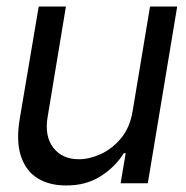

<svg xmlns="http://www.w3.org/2000/svg" viewBox="-20 -566 575 593"><path d="M389.6 -222.7 443.4 -545.9H527.3L436.5 0H352.5L368.2 -92.8H362.3Q336.9 -51.3 291.3 -22Q245.6 7.3 183.6 6.8Q132.3 6.8 96.2 -15.4Q60.1 -37.6 44.7 -83.5Q29.3 -129.4 41 -199.2L99.6 -545.9H183.6L127 -204.1Q117.2 -145 145 -109.4Q172.9 -73.7 224.6 -74.2Q255.9 -74.2 291 -90.1Q326.2 -106 353.8 -138.9Q381.3 -171.9 389.6 -222.7Z"/></svg>

Font: Inter Tight
Style: Italic
Weight: 400
Italic angle: -9.39999°
Designer: Rasmus Andersson
Foundry: rsms
Version: Version 3.002